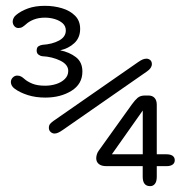

<svg xmlns="http://www.w3.org/2000/svg" viewBox="-20 -643 659 666"><path d="M17.7 -358.2Q17.7 -367.3 24.3 -374.1Q31 -380.8 39.5 -380.8Q47.7 -380.8 53.4 -377.5Q59.2 -374.2 64.5 -369.3Q74.8 -360 92.2 -352.8Q109.5 -345.7 136.7 -345.7Q156.8 -345.7 175.1 -351.6Q193.3 -357.5 205 -369.1Q216.7 -380.7 216.7 -397Q216.7 -419.2 188.8 -432.8Q161 -446.3 126.8 -448Q119.8 -448.7 113.5 -453.5Q107.2 -458.3 107.2 -467.5Q107.2 -479 114.1 -482.9Q121 -486.8 127.2 -487.5Q161.5 -489.7 184.9 -502.4Q208.3 -515.2 208.3 -537.2Q208.3 -552.3 197.6 -562.1Q186.8 -571.8 170.2 -576.8Q153.5 -581.8 135.8 -581.8Q114.2 -581.8 97.2 -575.2Q80.3 -568.5 70 -558.7Q64 -553.3 58.1 -549.6Q52.2 -545.8 43.8 -545.8Q35.2 -545.8 29.6 -552.5Q24 -559.2 24 -568.2Q24 -573.8 27.1 -580.3Q30.2 -586.8 36.7 -591.7Q52.3 -604.7 77.2 -613.8Q102.2 -622.8 135.8 -622.8Q167.2 -622.8 195.1 -614.4Q223 -606 240.5 -588.4Q258 -570.8 258 -542.8Q258 -512.2 237.9 -493.5Q217.8 -474.8 188.8 -468.5Q220.8 -462 243.3 -444.8Q265.8 -427.5 265.8 -394.7Q265.8 -351.5 227.9 -328Q190 -304.5 137.2 -304.5Q103.7 -304.5 76.6 -313.1Q49.5 -321.7 31.3 -335Q24.2 -340 20.9 -346.2Q17.7 -352.3 17.7 -358.2ZM169 -179.8Q161.8 -179.8 155.7 -185.2Q149.5 -190.7 149.5 -199.5Q149.5 -208.5 154.3 -213.8Q159.2 -219.2 165.7 -223.7L458.3 -427Q468.7 -434.3 475.3 -436.9Q482 -439.5 488 -439.5Q495.3 -439.5 501.1 -434.7Q506.8 -429.8 506.8 -420.7Q506.8 -407 489.8 -395.2L198.5 -192.7Q188.2 -185.5 181.6 -182.7Q175 -179.8 169 -179.8ZM500.8 2.7Q475 2.7 475 -30V-66.7H348.8Q332 -66.7 322.9 -74Q313.8 -81.3 313.8 -94Q313.8 -99.7 315.7 -106.5Q317.5 -113.3 322 -119.7L437.3 -280.7Q447.7 -295.3 457.2 -303.5Q466.8 -311.7 482.5 -311.7H494.8Q508.7 -311.7 516.2 -303.3Q523.8 -295 523.8 -279.7V-107.8H557.8Q571.3 -107.8 578.8 -102.5Q586.2 -97.2 586.2 -87.3Q586.2 -77.2 578.5 -71.9Q570.8 -66.7 557.8 -66.7H523.8V-30Q523.8 -13.5 517.5 -5.4Q511.2 2.7 500.8 2.7ZM368 -107.8H475.2V-259.7Z"/></svg>

Font: Sono ExtraLight
Style: Regular
Weight: 200
Designer: Tyler Finck
Foundry: Tyler Finck
Version: Version 2.112